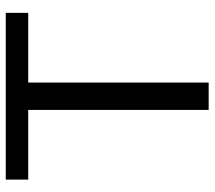

<svg xmlns="http://www.w3.org/2000/svg" viewBox="-58 -670 728 651"><g transform="rotate(-90 305.5 -344.0)"><path d="M351.6 -611.8V0H258.8V-611.8H22.5V-688H587.9V-611.8Z"/></g></svg>

Font: TypoPRO Liberation Sans
Style: Regular
Weight: 400
Designer: Steve Matteson
Foundry: Ascender Corporation
Version: Version 2.00.1